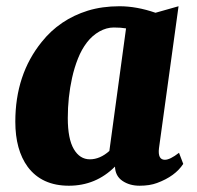

<svg xmlns="http://www.w3.org/2000/svg" viewBox="-20 -588 633 618"><path d="M350.1 -51.8Q288.6 9.8 201.7 9.8Q114.7 9.8 69.3 -50.8Q29.3 -105.5 29.3 -196.3Q29.3 -348.1 114.3 -453.1Q171.9 -525.4 262.7 -553.7Q309.1 -567.9 364.5 -567.9Q419.9 -567.9 480.5 -546.9L554.7 -567.9L491.7 -110.8Q487.3 -73.7 510.7 -73.7Q527.3 -73.7 556.2 -96.2L569.8 -60.5Q543.9 -20.5 485.4 1Q461.9 9.8 429.4 9.8Q397 9.8 374 -5.9Q351.1 -21.5 350.1 -51.8ZM332 -102.1 385.7 -496.6Q369.6 -499.5 346.2 -499.5Q322.8 -499.5 299.8 -486.6Q276.9 -473.6 259.8 -451.4Q242.7 -429.2 231 -399.7Q219.2 -370.1 211.9 -336.9Q198.2 -274.9 198.2 -208Q198.2 -141.1 217.5 -108.2Q236.8 -75.2 269.3 -75.2Q301.8 -75.2 332 -102.1Z"/></svg>

Font: Merriweather
Style: Heavy Italic
Weight: 900
Italic angle: -7°
Designer: Eben Sorkin
Foundry: Eben Sorkin
Version: Version 1.001